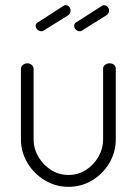

<svg xmlns="http://www.w3.org/2000/svg" viewBox="-20 -717 529 743"><path d="M245 6Q195 6 153 -19.5Q111 -45 86 -87Q61 -129 61 -177V-451Q61 -459 68.5 -465.5Q76 -472 86 -472Q96 -472 103 -465.5Q110 -459 110 -451V-177Q110 -142 128 -111Q146 -80 176.5 -60Q207 -40 245 -40Q283 -40 313 -59.5Q343 -79 361 -110.5Q379 -142 379 -177V-452Q379 -460 386.5 -466Q394 -472 404 -472Q415 -472 421.5 -466Q428 -460 428 -452V-177Q428 -128 403 -86Q378 -44 336.5 -19Q295 6 245 6ZM289 -596Q280 -596 273.5 -602.5Q267 -609 267 -617Q267 -626 274 -630L374 -694Q376 -696 378.5 -696.5Q381 -697 382 -697Q391 -697 396.5 -690.5Q402 -684 402 -676Q402 -665 392 -658L299 -600Q295 -596 289 -596ZM140 -596Q132 -596 125 -602.5Q118 -609 118 -617Q118 -626 126 -630L225 -694Q228 -696 230 -696.5Q232 -697 234 -697Q243 -697 248 -690.5Q253 -684 253 -676Q253 -665 244 -658L151 -600Q146 -596 140 -596Z"/></svg>

Font: Dosis Light
Style: Regular
Weight: 300
Designer: EdgarTolentino, PabloImpallari, IginoMarini
Foundry: EdgarTolentino, PabloImpallari, IginoMarini
Version: Version 3.001; ttfautohint (v1.8.2)